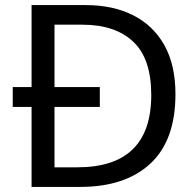

<svg xmlns="http://www.w3.org/2000/svg" viewBox="-20 -734 770 754"><path d="M317 -714Q424 -714 503 -674Q582 -634 625.5 -556.5Q669 -479 669 -364Q669 -183 570.5 -91.5Q472 0 295 0H104V-314H30V-392H104V-714ZM304 -637H194V-392H372V-314H194V-77H284Q574 -77 574 -361Q574 -504 503 -570.5Q432 -637 304 -637Z"/></svg>

Font: Noto Sans Tagalog
Style: Regular
Weight: 400
Designer: Monotype Design Team
Foundry: Monotype Imaging Inc.
Version: Version 2.001; ttfautohint (v1.8.4.7-5d5b)